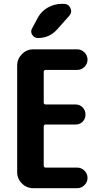

<svg xmlns="http://www.w3.org/2000/svg" viewBox="-20 -990 540 1010"><path d="M220.7 -622.1Q210 -622.1 210 -611.3V-451.2Q210 -440.4 220.7 -440.4H377.9Q400.4 -440.4 415 -424.8Q429.7 -409.2 429.7 -387.2Q429.7 -365.2 415 -350.1Q400.4 -335 377.9 -335H220.7Q210 -335 210 -324.2V-119.1Q210 -108.4 220.7 -108.4H385.7Q408.2 -108.4 424.3 -92.3Q440.4 -76.2 440.4 -54.2Q440.4 -32.2 424.3 -16.1Q408.2 0 385.7 0H155.3Q120.1 0 95.2 -24.9Q70.3 -49.8 70.3 -85V-644.5Q70.3 -679.7 95.2 -705.1Q120.1 -730.5 155.3 -730.5H385.7Q408.2 -730.5 424.3 -714.4Q440.4 -698.2 440.4 -676.3Q440.4 -654.3 424.3 -638.2Q408.2 -622.1 385.7 -622.1ZM304.7 -969.7H315.4Q340.8 -969.7 350.6 -947.3Q360.4 -924.8 343.8 -906.2L280.3 -835Q240.2 -790 179.7 -790Q160.2 -790 149.4 -807.1Q138.7 -824.2 149.4 -841.8L178.7 -896.5Q197.3 -930.7 231.4 -950.2Q265.6 -969.7 304.7 -969.7Z"/></svg>

Font: Rounded-X Mgen+ 1mn bold
Style: Bold
Weight: 700
Designer: [Source Han Sans]
Ryoko NISHIZUKA  (kana & ideographs); Paul D. Hunt (Latin, Greek & Cyrillic); Wenlong ZHANG  (bopomofo
Version: Version 1.059.20150602